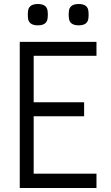

<svg xmlns="http://www.w3.org/2000/svg" viewBox="-20 -943 555 963"><path d="M463.9 -732.9V-663.1H148.9V-430.2H401.9V-359.9H148.9V-71.8H463.9V0H79.1V-732.9ZM120.1 -856Q118.7 -869.1 120.1 -882.8Q121.6 -922.9 169.9 -922.9Q217.8 -922.9 219.2 -882.8Q220.7 -869.1 219.2 -856Q217.8 -815.9 169.9 -815.9Q121.6 -815.9 120.1 -856ZM325.2 -856Q323.7 -869.1 325.2 -882.8Q326.7 -922.9 375 -922.9Q422.4 -922.9 423.8 -882.8Q425.3 -869.1 423.8 -856Q422.4 -815.9 375 -815.9Q326.7 -815.9 325.2 -856Z"/></svg>

Font: Kreadon
Style: Regular
Weight: 400
Designer: kohakuno
Foundry: StudioGnu
Version: Version 1.000;Glyphs 3.1.2 (3151)